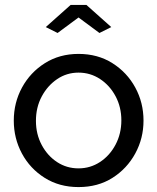

<svg xmlns="http://www.w3.org/2000/svg" viewBox="-20 -750 639 780"><path d="M299 10Q221 10 161.5 -27.5Q102 -65 69 -126.5Q36 -188 36 -260Q36 -333 69.5 -394.5Q103 -456 162.5 -493.5Q222 -531 299 -531Q377 -531 436.5 -493.5Q496 -456 529.5 -394.5Q563 -333 563 -260Q563 -188 529.5 -126.5Q496 -65 437 -27.5Q378 10 299 10ZM126 -259Q126 -205 149.5 -161Q173 -117 212 -91.5Q251 -66 299 -66Q347 -66 386.5 -92Q426 -118 449.5 -162.5Q473 -207 473 -261Q473 -315 449.5 -359Q426 -403 386.5 -429Q347 -455 299 -455Q251 -455 212 -428.5Q173 -402 149.5 -358Q126 -314 126 -259ZM166 -640 267 -730H331L432 -640L384 -616L299 -679L214 -616Z"/></svg>

Font: Raleway Medium
Style: Regular
Weight: 500
Designer: Matt McInerney, Pablo Impallari, Rodrigo Fuenzalida
Foundry: Matt McInerney, Pablo Impallari, Rodrigo Fuenzalida
Version: Version 4.026